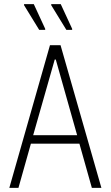

<svg xmlns="http://www.w3.org/2000/svg" viewBox="-20 -906 534 926"><path d="M25 0 221 -688H272L469 0H423L363 -213H129L69 0ZM140 -254H352L249 -619H244ZM328 -762H300L227 -881V-886H273L328 -767ZM198 -762H169L96 -881V-886H143L198 -767Z"/></svg>

Font: Saira Condensed ExtraLight
Style: Regular
Weight: 250
Width: 3
Designer: Hector Gatti with collaboration of the Omnibus-Type team
Foundry: Omnibus-Type
Version: Version 1.101